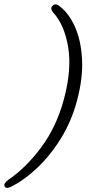

<svg xmlns="http://www.w3.org/2000/svg" viewBox="-88 -758 445 900"><path d="M273 -286.5Q248 -191.5 198.8 -111.2Q149.5 -31 87.5 28Q25.5 87 -38.5 118.5Q-62 128.5 -67 113.5Q-71.5 101.5 -49 85Q35 27.5 106 -68.5Q177 -164.5 211.5 -292.5Q249 -432 231.5 -537.2Q214 -642.5 160 -701Q147 -717.5 156 -728.5Q168 -743.5 185 -733.5Q231.5 -701.5 261.5 -636.5Q291.5 -571.5 296.5 -482Q301.5 -392.5 273 -286.5Z"/></svg>

Font: Fraunces 72pt S100 Light
Style: Italic
Weight: 300
Italic angle: -16°
Version: Version 1.000; ttfautohint (v1.8.3)